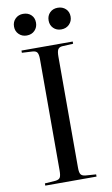

<svg xmlns="http://www.w3.org/2000/svg" viewBox="-100 -971 595 1022"><g transform="rotate(-10 197.5 -460.5)"><path d="M59 0V-12L117 -16Q136 -18 142 -28.5Q148 -39 148 -67V-668Q148 -693 141.5 -703.5Q135 -714 115 -715L59 -718V-730H336V-718L277 -715Q261 -714 254 -703.5Q247 -693 247 -664V-63Q247 -38 253.5 -28Q260 -18 279 -16L336 -12V0ZM288 -804Q262 -804 245.5 -820.5Q229 -837 229 -862Q229 -888 245.5 -904.5Q262 -921 288 -921Q314 -921 331 -905Q348 -889 348 -863Q348 -838 331 -821Q314 -804 288 -804ZM101 -804Q76 -804 59 -820.5Q42 -837 42 -862Q42 -888 59 -904.5Q76 -921 101 -921Q128 -921 144.5 -905Q161 -889 161 -863Q161 -838 144.5 -821Q128 -804 101 -804Z"/></g></svg>

Font: Display Regular
Style: Regular
Weight: 400
Designer: Latin by Veronika Burian and Jose Scaglione. Greek by Irene Vlachou. Cyrillic by Vera Evstafieva.
Foundry: TypeTogether
Version: Version 3.002